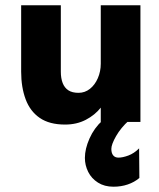

<svg xmlns="http://www.w3.org/2000/svg" viewBox="-20 -461 601 726"><path d="M226 10Q167 10 130.5 -15Q94 -40 77 -85.5Q60 -131 60 -190V-441H210V-190Q210 -165 217 -147Q224 -129 238.5 -119.5Q253 -110 277 -110Q301 -110 320 -125Q339 -140 350 -165.5Q361 -191 361 -220V-441H511V0H361V-54Q339 -26 304.5 -8Q270 10 226 10ZM409 245Q375 245 350.5 229.5Q326 214 313.5 189Q301 164 301 136Q301 102 318.5 62.5Q336 23 368 -6H468Q437 22 419 53.5Q401 85 401 102Q401 118 408 126.5Q415 135 428 135Q444 135 465.5 127Q487 119 506 100L507 212Q488 228 463 236.5Q438 245 409 245Z"/></svg>

Font: Teachers
Style: Bold
Weight: 700
Designer: Alfredo Marco Pradil, Chank Diesel
Version: Version 1.001